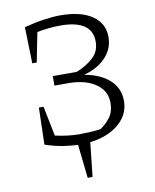

<svg xmlns="http://www.w3.org/2000/svg" viewBox="-91 -724 784 974"><g transform="rotate(-10 301.0 -237.0)"><path d="M94 -23 99 -213H123L154 -59Q222 -44 277 -44Q304 -44 332 -45.5Q360 -47 388 -51Q418 -71 439.5 -100Q461 -129 461 -175Q461 -235 410 -271Q359 -307 277 -309H196V-358H320Q370 -378 405.5 -410Q441 -442 441 -493Q441 -604 278 -604Q224 -604 158 -592L128 -440H105L100 -627Q153 -641 202 -648Q251 -655 286 -655Q392 -655 450.5 -615Q509 -575 509 -505Q509 -445 467.5 -400.5Q426 -356 354 -337Q437 -322 483.5 -279.5Q530 -237 530 -172Q530 -120 498.5 -79.5Q467 -39 409 -15.5Q351 8 272 8Q239 8 191 1Q143 -6 94 -23ZM281 181 259 -19H328L306 181Z"/></g></svg>

Font: Piazzolla SC Light
Style: Regular
Weight: 300
Designer: Juan Pablo del Peral
Foundry: Huerta Tipografica
Version: Version 1.330